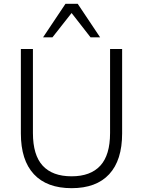

<svg xmlns="http://www.w3.org/2000/svg" viewBox="-20 -975 747 1003"><path d="M354 8Q225 8 157 -65Q89 -138 89 -278V-719H152V-280Q152 -165 203 -109.5Q254 -54 354 -54Q453 -54 504 -109.5Q555 -165 555 -280V-719H618V-278Q618 -138 550.5 -65Q483 8 354 8ZM205 -780 322 -955H386L503 -780H453L354 -907L254 -780Z"/></svg>

Font: Nunitoga
Style: Light
Weight: 300
Designer: Vernon Adams
Foundry: Vernon Adams
Version: Version 1.0